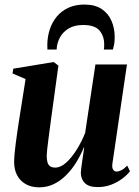

<svg xmlns="http://www.w3.org/2000/svg" viewBox="-20 -790 594 822"><path d="M148 12Q114 12 90 -1.8Q66 -15.5 53.2 -39.8Q40.5 -64 40.5 -96.5Q40.5 -111 42.5 -133Q44.5 -155 47.8 -179.8Q51 -204.5 54.5 -227.8Q58 -251 60.5 -268L89.5 -451.5L33.5 -475.5L37 -496L210 -524.5L230 -509L199 -282.5Q196.5 -263 193.2 -239Q190 -215 187 -191.8Q184 -168.5 182 -150.2Q180 -132 180 -123.5Q180 -106.5 183.2 -95.2Q186.5 -84 194.5 -78.2Q202.5 -72.5 216.5 -72.5Q240 -72.5 263.8 -94.2Q287.5 -116 308.8 -150Q330 -184 344.5 -221L388.5 -514H523.5L461 -88Q459 -71.5 464.5 -63.5Q470 -55.5 479 -55.5Q488.5 -55.5 500.5 -61.8Q512.5 -68 524.5 -81L536.5 -57Q524 -40.5 503.2 -25Q482.5 -9.5 455.8 0.8Q429 11 399 11Q360.5 11 343.5 -6Q326.5 -23 326 -49.5Q326 -54.5 327.5 -66.8Q329 -79 331.2 -95Q333.5 -111 336 -127.8Q338.5 -144.5 340.5 -158.5L339 -159Q325.5 -126 306.8 -95.5Q288 -65 264 -40.8Q240 -16.5 211 -2.2Q182 12 148 12ZM183 -578Q183 -582.5 182.8 -586.5Q182.5 -590.5 182.5 -598Q183 -633.5 193.2 -664.5Q203.5 -695.5 223.5 -719.5Q243.5 -743.5 273.2 -757Q303 -770.5 341.5 -770.5Q387 -770.5 415.5 -751.2Q444 -732 457.5 -700.5Q471 -669 471 -632Q471 -611.5 468.5 -599.2Q466 -587 463.5 -578H424.5Q425 -581.5 425.8 -586.5Q426.5 -591.5 426 -600.5Q426 -635.5 406 -659.2Q386 -683 335.5 -683Q299 -683 274.2 -668.2Q249.5 -653.5 236.5 -629.5Q223.5 -605.5 222.5 -578Z"/></svg>

Font: Merriweather 120pt
Style: Bold Italic
Weight: 700
Italic angle: -7.8°
Version: Version 2.101